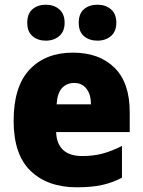

<svg xmlns="http://www.w3.org/2000/svg" viewBox="-20 -787 608 817"><path d="M290 -563Q402 -563 467 -499Q532 -435 532 -310V-225H219Q220 -177 247.5 -150Q275 -123 330 -123Q377 -123 416.5 -133.5Q456 -144 499 -166V-31Q460 -10 415 0Q370 10 307 10Q183 10 110.5 -59.5Q38 -129 38 -273Q38 -419 106 -491Q174 -563 290 -563ZM296 -434Q265 -434 244.5 -413Q224 -392 221 -343H367Q367 -385 348 -409.5Q329 -434 296 -434ZM96 -690Q96 -729 118.5 -748Q141 -767 175 -767Q209 -767 232 -747.5Q255 -728 255 -690Q255 -653 232 -633.5Q209 -614 175 -614Q141 -614 118.5 -633Q96 -652 96 -690ZM315 -690Q315 -729 337.5 -748Q360 -767 395 -767Q429 -767 452 -747.5Q475 -728 475 -690Q475 -653 452 -633.5Q429 -614 395 -614Q360 -614 337.5 -633Q315 -652 315 -690Z"/></svg>

Font: Noto Sans Lao UI SemCond Blk
Style: Regular
Weight: 900
Width: 4
Designer: Monotype Design Team
Foundry: Monotype Imaging Inc.
Version: Version 2.000; ttfautohint (v1.8.4.7-5d5b)